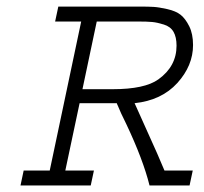

<svg xmlns="http://www.w3.org/2000/svg" viewBox="-20 -570 626 590"><path d="M159.2 -549.8H408.2Q436.5 -549.8 452.1 -548.8Q467.8 -547.9 494.1 -542Q520.5 -536.1 535.2 -524.4Q549.8 -512.7 561.5 -489.3Q573.2 -465.8 573.2 -431.6Q573.2 -368.2 524.9 -314.9Q476.6 -261.7 393.6 -252.9Q397.5 -243.2 403.3 -231.4Q407.2 -222.7 462.9 -98.6L485.4 -45.9H572.3L562.5 0H439.5Q419.9 -79.1 368.2 -188.5Q350.6 -223.6 340.8 -248L339.8 -250Q338.9 -252 338.9 -252.9H224.6L180.7 -45.9H268.6L258.8 0H43L52.7 -45.9H132.8L229.5 -503.9H149.4ZM402.3 -503.9H277.3L233.4 -295.9H326.2Q424.8 -295.9 466.8 -326.2Q522.5 -366.2 522.5 -429.7Q522.5 -456.1 513.2 -472.2Q503.9 -488.3 483.4 -494.6Q462.9 -501 447.8 -502.4Q432.6 -503.9 402.3 -503.9Z"/></svg>

Font: Thabit-Oblique
Style: Oblique
Weight: 500
Designer: Regenerated by Nadim Shaikli
Foundry: MAK Alagha
Version: 0.01